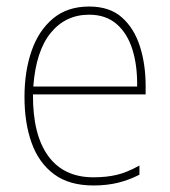

<svg xmlns="http://www.w3.org/2000/svg" viewBox="-20 -558 521 588"><path d="M253 -538Q316 -538 353.5 -504.5Q391 -471 408.5 -416Q426 -361 426 -295V-269H81Q80 -146 127.5 -80.5Q175 -15 266 -15Q306 -15 337.5 -22.5Q369 -30 407 -51V-23Q376 -7 342 1.5Q308 10 266 10Q192 10 145.5 -24.5Q99 -59 77 -120Q55 -181 55 -261Q55 -339 76.5 -401.5Q98 -464 142 -501Q186 -538 253 -538ZM253 -513Q181 -513 135.5 -457.5Q90 -402 82 -293H400Q401 -357 385.5 -406.5Q370 -456 337 -484.5Q304 -513 253 -513Z"/></svg>

Font: Noto Sans Khmer SemiCondensed Thin
Style: Regular
Weight: 250
Width: 4
Designer: Danh Hong and the Monotype Design Team
Foundry: Monotype Imaging Inc.
Version: Version 2.004